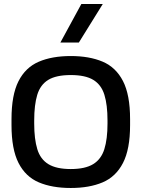

<svg xmlns="http://www.w3.org/2000/svg" viewBox="-20 -925 705 956"><path d="M332.3 11Q239.3 11 173.3 -17Q107.3 -45 72.3 -113.5Q37.3 -182 37.3 -302V-332Q37.3 -452 72 -520.5Q106.7 -589 172.7 -617.5Q238.7 -646 332.3 -646Q425 -646 491 -618Q557 -590 592.3 -521.5Q627.7 -453 627.7 -332V-302Q627.7 -182 592.3 -113.5Q557 -45 491 -17Q425 11 332.3 11ZM332.4 -83.3Q404 -83.3 443.8 -107.7Q483.7 -132 499.5 -182.2Q515.3 -232.5 515.3 -309.9V-324.7Q515.3 -403 499.8 -453Q484.3 -503 444.6 -527.2Q405 -551.3 332.6 -551.3Q259.3 -551.3 220 -527.1Q180.7 -502.9 165.5 -452.8Q150.3 -402.7 150.3 -324.7V-309.9Q150.3 -232.7 165.7 -182.3Q181 -132 220.9 -107.7Q260.8 -83.3 332.4 -83.3ZM280.7 -713.3 385 -905H491.7L372.7 -713.3Z"/></svg>

Font: Matangi Light
Style: Regular
Weight: 300
Designer: Prashant Pant
Foundry: The Graphic Ant
Version: Version 3.002